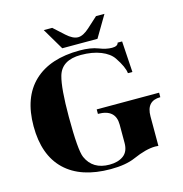

<svg xmlns="http://www.w3.org/2000/svg" viewBox="-113 -872 939 987"><g transform="rotate(-15 356.0 -379.0)"><path d="M275.6 -654.1 207.8 -768.8H252.7L308.3 -718.3Q342 -687.7 369.4 -687.7Q396.5 -687.7 430.2 -718.3L485.8 -768.8H530.8L462.9 -654.1ZM356.2 10.7Q198 10.7 113.6 -70.1Q29.3 -150.9 29.3 -304.7Q29.3 -458.5 114.9 -539.3Q200.4 -620.1 358.6 -620.1Q417 -620.1 455.6 -605Q493.4 -590.1 523.7 -590.1Q554.2 -590.1 557.9 -608.4H581.8L592.3 -443.1H568.4Q565.4 -476.3 528.8 -530.8Q508.5 -560.8 464 -578.5Q419.4 -596.2 358.6 -596.2Q256.3 -596.2 234.4 -518.8Q216.8 -456.8 216.8 -304.7Q216.8 -126.5 234.4 -86.9Q267.1 -13.2 356.2 -13.2Q402.3 -13.2 430.7 -34.3Q459 -55.4 459 -101.1V-198.7Q459 -280.8 365.2 -280.8V-304.7H697.3V-280.8Q623 -280.8 623 -198.7V-41.5Q615 -42.5 606 -42.5Q557.6 -42.5 487.1 -11.5Q436.5 10.7 356.2 10.7Z"/></g></svg>

Font: itsadzoke
Style: Regular
Weight: 700
Width: 7
Version: Version 0.45